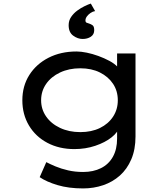

<svg xmlns="http://www.w3.org/2000/svg" viewBox="-20 -824 942 1074"><path d="M445 230Q364 230 302 211.5Q240 193 202 167L239 83Q260 94 291 107Q322 120 361 129Q400 138 445 138Q502 138 545 116.5Q588 95 611.5 53Q635 11 635 -49V-121L646 -114Q641 -85 604.5 -56Q568 -27 513 -8.5Q458 10 396 10Q311 10 245 -25Q179 -60 142 -122Q105 -184 105 -263Q105 -343 144 -404.5Q183 -466 251.5 -501Q320 -536 408 -536Q433 -536 465 -529.5Q497 -523 530 -511Q563 -499 592 -483.5Q621 -468 638.5 -449Q656 -430 657 -410L635 -402V-525H738V-61Q738 12 714.5 67Q691 122 650.5 158Q610 194 557 212Q504 230 445 230ZM429 -85Q492 -85 539 -108Q586 -131 612.5 -171.5Q639 -212 639 -263Q639 -315 612.5 -355Q586 -395 539 -418.5Q492 -442 429 -442Q366 -442 316 -418.5Q266 -395 238 -354.5Q210 -314 210 -263Q210 -213 238 -172.5Q266 -132 316 -108.5Q366 -85 429 -85ZM442 -606Q415 -606 389.5 -624.5Q364 -643 364 -683Q364 -709 378 -729.5Q392 -750 412.5 -765Q433 -780 454 -790Q475 -800 488 -804L512 -762Q499 -760 486.5 -751.5Q474 -743 466 -732Q458 -721 458 -710Q458 -700 464.5 -697Q471 -694 479 -692Q489 -689 498 -682.5Q507 -676 507 -655Q507 -631 488 -618.5Q469 -606 442 -606Z"/></svg>

Font: Lexend Peta
Style: Regular
Weight: 400
Designer: Bonnie Shaver-Troup, Thomas Jockin
Foundry: Lexend
Version: Version 1.007